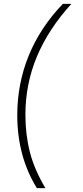

<svg xmlns="http://www.w3.org/2000/svg" viewBox="-20 -874 430 990"><path d="M69 -280Q69 -442 128 -587Q187 -732 304 -854H348Q229 -723 170 -581.5Q111 -440 111 -283Q111 -180 134 -90Q157 0 214 96H170Q69 -68 69 -280Z"/></svg>

Font: Krub ExtraLight
Style: Italic
Weight: 275
Italic angle: -8°
Designer: Ekaluck Peanpanawate
Foundry: Cadson Demak Co.,Ltd.
Version: Version 1.000; ttfautohint (v1.6)